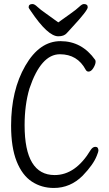

<svg xmlns="http://www.w3.org/2000/svg" viewBox="-20 -916 540 952"><path d="M247 16Q186 16 138 -15.5Q90 -47 62.5 -116Q35 -185 35 -293Q35 -468 105.5 -590Q176 -712 280 -712Q386 -712 452 -619Q454 -615 454 -610Q454 -597 443 -579Q432 -561 419 -561Q410 -561 405 -570Q364 -647 277 -647Q183 -647 126 -477Q102 -396 102 -295Q102 -48 251 -48Q355 -48 430 -173Q440 -188 453 -188Q468 -188 468 -169Q468 -164 460 -144Q443 -100 390 -45Q329 16 247 16ZM269 -736Q217 -736 133 -861Q122 -876 122 -880Q122 -896 141 -896Q151 -896 165 -882.5Q179 -869 210 -847.5Q241 -826 269 -805Q298 -826 328.5 -847.5Q359 -869 373 -882.5Q387 -896 396 -896Q415 -896 415 -880Q415 -864 337 -780Q324 -766 310.5 -751Q297 -736 269 -736Z"/></svg>

Font: LXGW WenKai Mono TC
Style: Regular
Weight: 400
Designer: LXGW / Fontworks Inc.
Foundry: LXGW / Fontworks Inc.
Version: Version 1.330